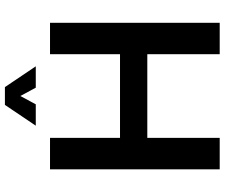

<svg xmlns="http://www.w3.org/2000/svg" viewBox="-87 -837 924 790"><g transform="rotate(-90 375.0 -442.0)"><path d="M73.2 0V-698.2H202.6V-410.2H546.9V-698.2H676.3V0H546.9V-297.9H202.6V0ZM338.4 -883.8H411.6L497.1 -756.8H409.2L375 -820.3L340.8 -756.8H252.9Z"/></g></svg>

Font: Voltera
Style: Bold
Weight: 700
Designer: Bernd Montag
Version: Version 1.301